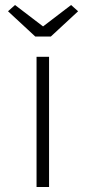

<svg xmlns="http://www.w3.org/2000/svg" viewBox="-20 -747 344 767"><path d="M126 0V-520H176V0ZM121 -601 12 -702 40 -727 167 -630H137L264 -727L292 -702L183 -601Z"/></svg>

Font: Lexend Exa ExtraLight
Style: Regular
Weight: 250
Designer: Bonnie Shaver-Troup, Thomas Jockin
Foundry: Lexend
Version: Version 1.007